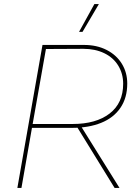

<svg xmlns="http://www.w3.org/2000/svg" viewBox="-20 -920 681 940"><path d="M188 -700H391Q454 -700 502 -675.5Q550 -651 576.5 -608Q603 -565 603 -511Q603 -441 569.5 -392Q536 -343 475 -318.5Q414 -294 332 -294H128L131 -313H336Q450 -313 516.5 -364Q583 -415 583 -510Q583 -559 559 -598.5Q535 -638 490.5 -659.5Q446 -681 388 -681L192 -680L207 -692L139 -308L137 -297L85 0H65ZM355 -302 376 -303 565 0H541ZM384 -764H367L442 -900H464Z"/></svg>

Font: Fixel Italic Variable Display Thin
Style: Italic
Weight: 100
Italic angle: -10°
Designer: AlfaBravo + MacPaw
Foundry: Kyrylo Tkachov, Marchela Mozhyna, Serhii Makarenko, Maria Weinstein, Zakhar Kryvoshyya
Version: Version 1.210;Glyphs 3.2 (3217)